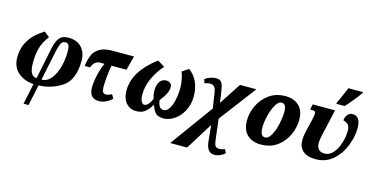

<svg xmlns="http://www.w3.org/2000/svg" viewBox="-95 -1282 3894 2008"><g transform="rotate(15 1851.5 -278.0)"><path d="M277 15Q175 8 108 -50Q41 -108 41 -212Q41 -302 75 -368Q109 -434 152.5 -473.5Q196 -513 249 -547L307 -500Q250 -426 232 -356.5Q214 -287 214 -199Q214 -125 233 -90.5Q252 -56 292 -52L362 -394Q378 -471 409 -510Q440 -549 504 -549Q599 -549 649.5 -494Q700 -439 700 -354Q700 -143 585.5 -66Q471 11 332 14L284 240H230ZM535 -402Q535 -448 526 -471Q517 -494 489 -494Q456 -494 441 -464.5Q426 -435 414 -379L346 -52Q409 -53 452 -109Q495 -165 515 -245.5Q535 -326 535 -402Z M877 -110Q877 -166 894.5 -245.5Q912 -325 940 -382H891Q832 -382 803 -307H745Q755 -378 775.5 -426.5Q796 -475 846 -505.5Q896 -536 985 -536H1218L1178 -382H1016Q1005 -330 998.5 -259.5Q992 -189 992 -146Q992 -109 1002.5 -92.5Q1013 -76 1036 -76Q1062 -76 1099 -96L1123 -53Q1058 10 977 10Q933 10 905 -19Q877 -48 877 -110Z M1234 -174Q1234 -381 1473 -561L1551 -513Q1489 -446 1447 -356.5Q1405 -267 1405 -177Q1405 -126 1419 -101Q1433 -76 1451 -76Q1474 -76 1496 -101.5Q1518 -127 1531 -164Q1526 -174 1521 -198Q1516 -222 1516 -247Q1516 -311 1541.5 -346Q1567 -381 1610 -381Q1636 -381 1654 -367Q1672 -353 1672 -324Q1672 -258 1595 -166Q1600 -121 1615.5 -98Q1631 -75 1661 -75Q1693 -75 1718.5 -112.5Q1744 -150 1757.5 -212.5Q1771 -275 1771 -348Q1771 -390 1762 -435Q1753 -480 1739 -513L1809 -560Q1869 -516 1899.5 -448.5Q1930 -381 1930 -295Q1930 -206 1892.5 -136Q1855 -66 1797.5 -28Q1740 10 1683 10Q1624 10 1597 -16.5Q1570 -43 1552 -99H1548Q1517 -47 1481 -18.5Q1445 10 1387 10Q1318 10 1276 -39Q1234 -88 1234 -174Z M2155 -224 2129 -392Q2122 -436 2104.5 -453Q2087 -470 2059 -468Q2030 -468 2002 -456L1989 -498Q2011 -516 2043.5 -527.5Q2076 -539 2107 -539Q2136 -539 2152.5 -528Q2169 -517 2178.5 -491.5Q2188 -466 2195 -417L2212 -300L2366 -536H2543L2241 -136L2270 98Q2274 134 2286.5 150Q2299 166 2327 166Q2342 166 2360 162Q2378 158 2388 153L2408 193Q2387 213 2355.5 226.5Q2324 240 2298 240Q2251 240 2228.5 209.5Q2206 179 2200 119L2183 -53L2001 240H1818Z M2532 -196Q2532 -277 2569.5 -358Q2607 -439 2681 -492.5Q2755 -546 2859 -546Q2948 -546 3003.5 -495Q3059 -444 3059 -341Q3059 -262 3023 -180.5Q2987 -99 2914 -44.5Q2841 10 2736 10Q2642 10 2587 -42.5Q2532 -95 2532 -196ZM2887 -382Q2887 -470 2836 -470Q2801 -470 2771.5 -419Q2742 -368 2724.5 -295.5Q2707 -223 2707 -166Q2707 -73 2759 -73Q2797 -73 2826 -126.5Q2855 -180 2871 -254Q2887 -328 2887 -382Z M3144 -146Q3144 -193 3161 -262L3191 -387Q3200 -428 3200 -451Q3200 -465 3193 -471Q3186 -477 3164 -477H3141L3153 -536H3395L3328 -241Q3318 -198 3318 -162Q3318 -120 3339 -95.5Q3360 -71 3404 -71Q3457 -71 3496.5 -116.5Q3536 -162 3557.5 -231Q3579 -300 3579 -368Q3579 -407 3559 -429.5Q3539 -452 3506 -458Q3510 -498 3530.5 -522Q3551 -546 3585 -546Q3626 -546 3648.5 -513.5Q3671 -481 3671 -422Q3671 -324 3631.5 -224Q3592 -124 3515 -57Q3438 10 3331 10Q3237 10 3190.5 -31.5Q3144 -73 3144 -146ZM3393 -621Q3441 -724 3470 -796H3628L3625 -784Q3564 -697 3480 -606H3389Z"/></g></svg>

Font: Noto Serif NarrowBlack
Style: Italic
Weight: 900
Width: 4
Italic angle: -12°
Designer: Monotype Design Team
Foundry: Monotype Imaging Inc.
Version: Version 1.001